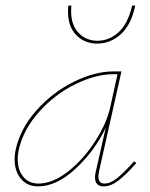

<svg xmlns="http://www.w3.org/2000/svg" viewBox="-20 -660 534 683"><path d="M222 -618Q222 -632 223 -640H234Q233 -633 233 -620Q233 -571 259.5 -543Q286 -515 327 -515Q368 -515 401.5 -545Q435 -575 450 -640H461Q447 -572 410 -538.5Q373 -505 326 -505Q281 -505 251.5 -535Q222 -565 222 -618ZM465 -80Q429 -39 401.5 -18Q374 3 349 3Q318 3 318 -29Q318 -39 321 -51L356 -205Q316 -122 248.5 -59.5Q181 3 115 3Q77 3 54.5 -24Q32 -51 32 -93Q32 -108 35 -124Q51 -201 108.5 -266Q166 -331 241.5 -368.5Q317 -406 384 -406H412L332 -49Q330 -37 330 -32Q330 -7 352 -7Q373 -7 397.5 -27Q422 -47 457 -86ZM372 -278 398 -396H383Q320 -396 247 -360Q174 -324 118 -261Q62 -198 46 -124Q43 -108 43 -93Q43 -55 63 -31Q83 -7 117 -7Q167 -7 221.5 -49.5Q276 -92 317.5 -156Q359 -220 372 -278Z"/></svg>

Font: Ysabeau Infant Hairline
Style: Italic
Weight: 100
Italic angle: -12°
Designer: Christian Thalmann (Catharsis Fonts)
Version: Version 0.003